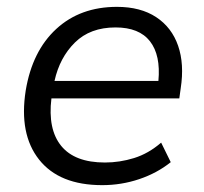

<svg xmlns="http://www.w3.org/2000/svg" viewBox="-20 -531 594 560"><path d="M278 9Q153 9 94 -65.5Q35 -140 55 -267Q74 -382 144 -446.5Q214 -511 321 -511Q390 -511 435.5 -481Q481 -451 499.5 -397.5Q518 -344 507 -273L503 -244H130Q119 -154 158.5 -105.5Q198 -57 286 -57Q329 -57 371 -70Q413 -83 450 -115L478 -58Q438 -26 386 -8.5Q334 9 278 9ZM317 -451Q243 -451 198.5 -407Q154 -363 139 -295H442Q449 -370 417.5 -410.5Q386 -451 317 -451Z"/></svg>

Font: Mulish
Style: Italic
Weight: 400
Italic angle: -9°
Designer: Vernon Adams
Foundry: Vernon Adams
Version: Version 3.603; ttfautohint (v1.8.3)